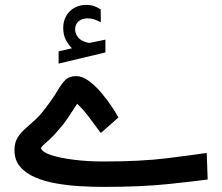

<svg xmlns="http://www.w3.org/2000/svg" viewBox="-20 -751 892 771"><path d="M269 -557.1Q253.4 -572.8 243.7 -592.3Q233.9 -611.8 233.9 -638.2Q233.9 -657.2 239.3 -672.4Q244.6 -687.5 253.9 -698.7Q267.1 -714.8 285.9 -723.1Q304.7 -731.4 324.7 -731.4Q345.2 -731.4 357.9 -726.6Q370.6 -721.7 384.3 -713.4L384.8 -661.6Q370.1 -669.4 358.2 -673.3Q346.2 -677.2 331.5 -677.2Q322.8 -677.2 312.7 -674.6Q302.7 -671.9 294.9 -665Q281.7 -653.3 281.7 -631.8Q282.2 -616.2 292.7 -602.1Q303.2 -587.9 327.1 -581.1Q329.6 -580.6 332 -579.6Q334.5 -578.6 337.4 -578.6Q339.8 -578.6 341.8 -579.1L403.3 -591.8V-540.5L215.3 -495.6V-544.9ZM384.8 -216.8Q364.3 -243.7 340.8 -275.9Q317.4 -308.1 290 -334.5Q276.9 -314.9 267.8 -300.8Q258.8 -286.6 249.3 -272.5Q239.7 -258.3 223.6 -239.3Q197.8 -208 180.9 -192.6Q164.1 -177.2 155.5 -169.9Q147 -162.6 144.5 -155.8Q149.9 -139.6 186.3 -127.9Q222.7 -116.2 277.8 -109.4Q333 -102.5 394.5 -102.5Q546.9 -102.5 651.6 -115.7Q756.3 -128.9 810.1 -136.7L814 -30.3Q765.6 -23.4 657 -12Q548.3 -0.5 395.5 -0.5Q350.6 -0.5 301 -3.4Q251.5 -6.3 204.8 -14.6Q158.2 -22.9 120.6 -39.1Q83 -55.2 60.5 -81.8Q38.1 -108.4 38.1 -147.9Q38.1 -175.8 48.8 -195.1Q59.6 -214.4 77.4 -230.7Q95.2 -247.1 116.5 -265.6Q137.7 -284.2 158.2 -311Q191.9 -354.5 209.5 -384.5Q227.1 -414.6 242.4 -429.9Q257.8 -445.3 285.2 -445.3Q311.5 -445.3 338.6 -424.8Q365.7 -404.3 389.6 -375.2Q413.6 -346.2 431.2 -319.3Q448.7 -292.5 455.6 -279.3Z"/></svg>

Font: Vazir Medium UI
Style: Medium-UI
Weight: 500
Designer: Saber Rastikerdar
Foundry: Saber Rastikerdar
Version: Version 30.0.0